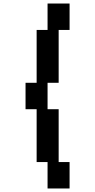

<svg xmlns="http://www.w3.org/2000/svg" viewBox="-20 -1050 540 1090"><path d="M250 20V-130H188V-430H125V-580H188V-880H250V-1030H375V-880H313V-580H250V-430H313V-130H375V20Z"/></svg>

Font: 2P VHS
Style: Regular
Weight: 400
Designer: CodeMan38
Foundry: CodeMan38
Version: Version 3.000